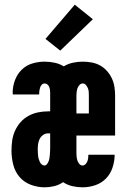

<svg xmlns="http://www.w3.org/2000/svg" viewBox="-20 -791 540 819"><path d="M170 8Q140 8 111 -3Q82 -14 63 -36.5Q44 -59 36.5 -88.5Q29 -118 29 -148Q29 -170 32 -191.5Q35 -213 44 -233Q53 -253 67.5 -269.5Q82 -286 101 -296.5Q120 -307 141.5 -311.5Q163 -316 185 -316H194V-397Q194 -403 193 -409Q192 -415 189.5 -421Q187 -427 182 -431Q177 -435 170 -435Q163 -435 158 -429.5Q153 -424 151 -417.5Q149 -411 148 -404Q147 -397 147 -390V-388H35Q35 -390 34.5 -391.5Q34 -393 34 -395Q34 -422 43.5 -448Q53 -474 72 -493Q91 -512 117 -520Q143 -528 170 -528Q192 -528 213 -523.5Q234 -519 252 -508Q270 -519 291 -523.5Q312 -528 333 -528Q352 -528 371 -524.5Q390 -521 406.5 -512Q423 -503 436 -488.5Q449 -474 457 -457Q465 -440 468 -421Q471 -402 471 -383V-213H306V-137Q306 -129 307 -121Q308 -113 310.5 -105.5Q313 -98 318.5 -91.5Q324 -85 332 -85Q339 -85 344.5 -90.5Q350 -96 352.5 -102.5Q355 -109 356 -116Q357 -123 357 -131H469Q469 -103 460 -76Q451 -49 432 -29.5Q413 -10 386.5 -1Q360 8 332 8Q310 8 288.5 3Q267 -2 249 -14Q232 -2 211.5 3Q191 8 170 8ZM359 -307V-383Q359 -391 358.5 -399Q358 -407 355 -414.5Q352 -422 346.5 -428.5Q341 -435 333 -435Q325 -435 319 -428.5Q313 -422 310.5 -414.5Q308 -407 307 -399Q306 -391 306 -383V-307ZM169 -85Q176 -85 180.5 -91Q185 -97 187.5 -103.5Q190 -110 191 -116.5Q192 -123 192.5 -130Q193 -137 193.5 -144Q194 -151 194 -158V-222H185Q173 -222 163.5 -215Q154 -208 149 -198Q144 -188 142.5 -176Q141 -164 141 -153Q141 -146 141.5 -139.5Q142 -133 142.5 -126.5Q143 -120 145 -113.5Q147 -107 149.5 -101Q152 -95 157.5 -90Q163 -85 169 -85ZM237 -575 174 -625 299 -771 376 -709Z"/></svg>

Font: Iosevka SS18 Heavy
Style: Regular
Weight: 900
Monospace: yes
Designer: Belleve Invis
Foundry: Belleve Invis
Version: Version 25.1.1; ttfautohint (v1.8.4)